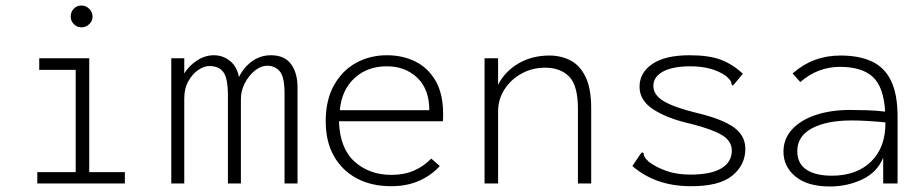

<svg xmlns="http://www.w3.org/2000/svg" viewBox="-20 -664 3340 695"><path d="M115 0V-41H254V-411H122V-453H303V-41H432V0ZM275 -565Q259 -565 247.5 -576.5Q236 -588 236 -604Q236 -621 247 -632.5Q258 -644 275 -644Q291 -644 303 -632Q315 -620 315 -604Q315 -588 303 -576.5Q291 -565 275 -565Z M600 0V-453H647V-398Q664 -426 693 -445Q722 -464 754 -464Q787 -464 812.5 -443.5Q838 -423 845 -385Q861 -419 891.5 -441.5Q922 -464 961 -464Q1011 -464 1034.5 -430.5Q1058 -397 1057 -344V0H1010V-325Q1010 -386 992.5 -406Q975 -426 948 -426Q924 -426 902 -408Q880 -390 866 -362.5Q852 -335 852 -307V0H805V-318Q805 -381 788.5 -403Q772 -425 737 -425Q719 -425 698 -411Q677 -397 662 -370.5Q647 -344 647 -308V0Z M1396 10Q1325 10 1272 -18Q1219 -46 1189 -98.5Q1159 -151 1159 -225Q1159 -302 1189 -355.5Q1219 -409 1269 -436.5Q1319 -464 1381 -464Q1438 -464 1484 -441Q1530 -418 1557 -371Q1584 -324 1584 -252Q1584 -244 1584 -238.5Q1584 -233 1583 -225H1207Q1210 -127 1263.5 -79Q1317 -31 1397 -31Q1443 -31 1478.5 -46.5Q1514 -62 1541 -90L1572 -63Q1540 -28 1496 -9Q1452 10 1396 10ZM1210 -265H1534Q1534 -341 1490.5 -382.5Q1447 -424 1380 -424Q1310 -424 1263.5 -381.5Q1217 -339 1210 -265Z M1734 0V-453H1783V-357Q1808 -406 1857 -434.5Q1906 -463 1969 -463Q2010 -463 2044.5 -445.5Q2079 -428 2099.5 -386Q2120 -344 2120 -272V0H2072V-270Q2072 -354 2040.5 -386.5Q2009 -419 1953 -419Q1907 -419 1868.5 -398Q1830 -377 1806.5 -341Q1783 -305 1783 -260V0Z M2477 10Q2352 9 2269 -63L2298 -106L2304 -113L2310 -109Q2310 -102 2313.5 -95.5Q2317 -89 2329 -78Q2356 -58 2393 -45Q2430 -32 2479 -32Q2553 -32 2591 -54.5Q2629 -77 2629 -119Q2629 -154 2592.5 -175.5Q2556 -197 2480 -216Q2396 -235 2345.5 -267.5Q2295 -300 2295 -350Q2295 -401 2341.5 -432.5Q2388 -464 2476 -464Q2547 -464 2590 -447.5Q2633 -431 2669 -397L2639 -361L2633 -354L2628 -359Q2628 -366 2624 -372Q2620 -378 2608 -389Q2558 -424 2479 -424Q2415 -424 2380 -405Q2345 -386 2345 -353Q2345 -320 2383 -297.5Q2421 -275 2503 -255Q2592 -234 2635 -204Q2678 -174 2678 -125Q2678 -67 2630.5 -28Q2583 11 2477 10Z M2984 11Q2903 11 2859.5 -25Q2816 -61 2816 -115Q2816 -162 2847.5 -196Q2879 -230 2933.5 -248Q2988 -266 3057 -266Q3083 -266 3117 -265Q3151 -264 3184 -260Q3179 -349 3139.5 -385.5Q3100 -422 3020 -422Q2981 -422 2945 -408.5Q2909 -395 2877 -367L2849 -398Q2922 -463 3022 -463Q3089 -463 3135 -442Q3181 -421 3205 -372.5Q3229 -324 3229 -241V0H3177V-93Q3155 -40 3101 -14.5Q3047 11 2984 11ZM2866 -117Q2866 -72 2899 -50Q2932 -28 2991 -28Q3081 -28 3133.5 -79.5Q3186 -131 3185 -221Q3156 -224 3122.5 -226Q3089 -228 3063 -228Q2972 -228 2919 -199.5Q2866 -171 2866 -117Z"/></svg>

Font: Inconsolata SemiExpanded Light
Style: Regular
Weight: 300
Width: 6
Monospace: yes
Designer: Raph Levien, Cyreal, Brenton Simpson
Foundry: Raph Levien, Cyreal, Google
Version: Version 3.001; ttfautohint (v1.8.2.53-6de2)